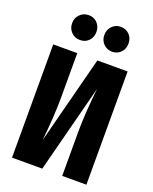

<svg xmlns="http://www.w3.org/2000/svg" viewBox="-167 -1012 880 1104"><g transform="rotate(20 273.5 -460.5)"><path d="M254.9 -845.2Q254.9 -812.5 234.4 -790.8Q213.9 -769 181.2 -769Q148.9 -769 127.4 -791Q106 -813 106 -845.2Q106 -877 127.4 -898.9Q148.9 -920.9 181.2 -920.9Q213.4 -920.9 234.1 -899.2Q254.9 -877.4 254.9 -845.2ZM377 -920.9Q409.7 -920.9 430.4 -899.2Q451.2 -877.4 451.2 -845.2Q451.2 -812.5 430.4 -790.8Q409.7 -769 377 -769Q345.7 -769 324.5 -791Q303.2 -813 303.2 -845.2Q303.2 -877 324.5 -898.9Q345.7 -920.9 377 -920.9ZM501 -692.9V0H353V-267.1Q353 -377.9 370.1 -538.1L231 0H45.9V-692.9H192.9V-420.9Q192.9 -310.1 176.8 -154.8L315.9 -692.9Z"/></g></svg>

Font: Fira Sans Compressed
Style: Bold
Weight: 700
Width: 1
Designer: Carrois Corporate & Edenspiekermann AG
Foundry: Carrois Corporate GbR & Edenspiekermann AG
Version: Version 4.203;PS 004.203;hotconv 1.0.88;makeotf.lib2.5.64775